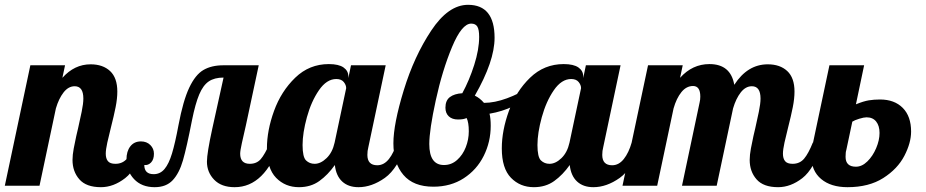

<svg xmlns="http://www.w3.org/2000/svg" viewBox="-58 -771 3842 797"><path d="M271.5 -26.5C290.5 -4.8 320.3 6 361 6C395.7 6 429.2 -6.5 461.5 -31.5C493.8 -56.5 522.3 -105.7 547 -179H505C493 -149 481 -126.8 469 -112.5C457 -98.2 441 -91 421 -91C406.3 -91 396 -94.7 390 -102C384 -109.3 381 -119.7 381 -133C381 -144.3 383.2 -159.8 387.5 -179.5C391.8 -199.2 396.7 -219.3 402 -240C410.7 -274 417.3 -302.8 422 -326.5C426.7 -350.2 429 -371.7 429 -391C429 -429 419 -457.3 399 -476C379 -494.7 352 -504 318 -504C273.3 -504 234.3 -485.3 201 -448L212 -500H68L-38 0H106L174 -321C182 -348.3 192.7 -370.5 206 -387.5C219.3 -404.5 234.7 -413 252 -413C276 -413 288 -396 288 -362C288 -348 285.7 -329.7 281 -307C276.3 -284.3 271.3 -261.3 266 -238C264.7 -233.3 262.2 -222.7 258.5 -206C254.8 -189.3 251.3 -172.2 248 -154.5C244.7 -136.8 243 -121 243 -107C243 -75 252.5 -48.2 271.5 -26.5Z M498.5 -27.5C519.5 -5.2 548 6 584 6C616 6 641 -3.7 659 -23C677 -42.3 691.2 -69.8 701.5 -105.5C711.8 -141.2 724.3 -196.7 739 -272C748.3 -318 758.3 -353.7 769 -379C779.7 -404.3 792.8 -422.3 808.5 -433C824.2 -443.7 844.7 -449 870 -449L823 -236C808.3 -168.7 801 -123.3 801 -100C801 -70.7 811 -45.7 831 -25C851 -4.3 879.3 6 916 6C1000 6 1063 -55.7 1105 -179H1063C1048.3 -145.7 1035.3 -122.7 1024 -110C1012.7 -97.3 997.7 -91 979 -91C952.3 -91 939 -105 939 -133C939 -141 941.3 -155.7 946 -177C950.7 -198.3 956.3 -223.3 963 -252L1016 -500H869C836.3 -500 808.8 -493.5 786.5 -480.5C764.2 -467.5 744.5 -443 727.5 -407C710.5 -371 695.7 -319.3 683 -252C673.7 -202 664.7 -162.7 656 -134C647.3 -105.3 637 -83.8 625 -69.5C613 -55.2 598 -48 580 -48C554 -48 541 -60.7 541 -86C551.7 -84.7 561 -88.2 569 -96.5C577 -104.8 581 -117 581 -133C581 -147 576 -159 566 -169C556 -179 543 -184 527 -184C508.3 -184 493.7 -177.2 483 -163.5C472.3 -149.8 467 -131.7 467 -109C467 -77 477.5 -49.8 498.5 -27.5Z M1088 -33C1113.3 -7 1145 6 1183 6C1215.7 6 1243.8 -2.5 1267.5 -19.5C1291.2 -36.5 1312.7 -58.7 1332 -86C1335.3 -56 1345.5 -33.2 1362.5 -17.5C1379.5 -1.8 1402 6 1430 6C1466.7 6 1503.2 -6.8 1539.5 -32.5C1575.8 -58.2 1606.3 -107 1631 -179H1589C1581 -151 1570.2 -128.3 1556.5 -111C1542.8 -93.7 1526.7 -85 1508 -85C1480.7 -85 1467 -99.3 1467 -128C1467 -139.3 1468.3 -150 1471 -160L1543 -500H1399L1388 -447V-454C1388 -469.3 1381.3 -481.7 1368 -491C1354.7 -500.3 1334.3 -505 1307 -505C1253 -505 1206.5 -486.2 1167.5 -448.5C1128.5 -410.8 1099.2 -364.8 1079.5 -310.5C1059.8 -256.2 1050 -204.3 1050 -155C1050 -99.7 1062.7 -59 1088 -33ZM1297.5 -114.5C1281.2 -98.8 1264.7 -91 1248 -91C1234 -91 1222.2 -95.7 1212.5 -105C1202.8 -114.3 1198 -135.7 1198 -169C1198 -202.3 1204 -240.8 1216 -284.5C1228 -328.2 1244.7 -365.5 1266 -396.5C1287.3 -427.5 1311.3 -443 1338 -443C1352 -443 1362.3 -438.8 1369 -430.5C1375.7 -422.2 1379 -413.7 1379 -405L1331 -179C1325 -151.7 1313.8 -130.2 1297.5 -114.5Z M1616.5 -45C1644.2 -12.3 1685.7 4 1741 4C1789 4 1831 -7.7 1867 -31C1903 -54.3 1930.7 -85.3 1950 -124C1969.3 -162.7 1979 -204.3 1979 -249C1979 -269.7 1977.3 -286.3 1974 -299C2009.3 -305 2041.8 -315.2 2071.5 -329.5C2101.2 -343.8 2125 -360.7 2143 -380L2134 -407C2110 -390.3 2080.8 -375.7 2046.5 -363C2012.2 -350.3 1980.3 -344 1951 -344C1939.7 -357.3 1927 -367.3 1913 -374C1967.7 -469.3 1995 -549.3 1995 -614C1995 -705.3 1958.3 -751 1885 -751C1830.3 -751 1779.3 -715.3 1732 -644C1684.7 -572.7 1646.7 -490.2 1618 -396.5C1589.3 -302.8 1575 -229.3 1575 -176C1575 -121.3 1588.8 -77.7 1616.5 -45ZM1839.5 -107C1823.8 -93 1805.7 -86 1785 -86C1744.3 -86 1724 -115 1724 -173C1724 -211.7 1733 -272.3 1751 -355C1769 -437.7 1791.5 -511.3 1818.5 -576C1845.5 -640.7 1872 -673 1898 -673C1910 -673 1918.5 -668.8 1923.5 -660.5C1928.5 -652.2 1931 -638 1931 -618C1931 -583.3 1924.2 -544.5 1910.5 -501.5C1896.8 -458.5 1880.3 -419.3 1861 -384C1839 -382.7 1821.8 -377.3 1809.5 -368C1797.2 -358.7 1791 -344 1791 -324C1791 -308.7 1795.7 -296.7 1805 -288C1814.3 -279.3 1827 -275 1843 -275C1851.7 -275 1858.7 -275.5 1864 -276.5C1869.3 -277.5 1874.3 -279 1879 -281C1885 -269 1888 -250.7 1888 -226C1888 -203.3 1883.8 -181.3 1875.5 -160C1867.2 -138.7 1855.2 -121 1839.5 -107Z M2063 -33C2088.3 -7 2120 6 2158 6C2190.7 6 2218.8 -2.5 2242.5 -19.5C2266.2 -36.5 2287.7 -58.7 2307 -86C2310.3 -56 2320.5 -33.2 2337.5 -17.5C2354.5 -1.8 2377 6 2405 6C2441.7 6 2478.2 -6.8 2514.5 -32.5C2550.8 -58.2 2581.3 -107 2606 -179H2564C2556 -151 2545.2 -128.3 2531.5 -111C2517.8 -93.7 2501.7 -85 2483 -85C2455.7 -85 2442 -99.3 2442 -128C2442 -139.3 2443.3 -150 2446 -160L2518 -500H2374L2363 -447V-454C2363 -469.3 2356.3 -481.7 2343 -491C2329.7 -500.3 2309.3 -505 2282 -505C2228 -505 2181.5 -486.2 2142.5 -448.5C2103.5 -410.8 2074.2 -364.8 2054.5 -310.5C2034.8 -256.2 2025 -204.3 2025 -155C2025 -99.7 2037.7 -59 2063 -33ZM2272.5 -114.5C2256.2 -98.8 2239.7 -91 2223 -91C2209 -91 2197.2 -95.7 2187.5 -105C2177.8 -114.3 2173 -135.7 2173 -169C2173 -202.3 2179 -240.8 2191 -284.5C2203 -328.2 2219.7 -365.5 2241 -396.5C2262.3 -427.5 2286.3 -443 2313 -443C2327 -443 2337.3 -438.8 2344 -430.5C2350.7 -422.2 2354 -413.7 2354 -405L2306 -179C2300 -151.7 2288.8 -130.2 2272.5 -114.5Z M3082.5 -26.5C3101.5 -4.8 3131.3 6 3172 6C3206.7 6 3240.2 -6.5 3272.5 -31.5C3304.8 -56.5 3333.3 -105.7 3358 -179H3316C3304 -149 3292 -126.8 3280 -112.5C3268 -98.2 3252 -91 3232 -91C3217.3 -91 3207 -94.7 3201 -102C3195 -109.3 3192 -119.7 3192 -133C3192 -144.3 3194.2 -159.8 3198.5 -179.5C3202.8 -199.2 3207.7 -219.3 3213 -240C3221.7 -274 3228.3 -302.8 3233 -326.5C3237.7 -350.2 3240 -371.7 3240 -391C3240 -429 3230 -457.3 3210 -476C3190 -494.7 3163 -504 3129 -504C3073 -504 3026.7 -475.7 2990 -419C2980 -476.3 2945.7 -505 2887 -505C2839.7 -505 2799 -486 2765 -448L2776 -500H2632L2526 0H2670L2738 -321C2746 -349 2756.8 -371.5 2770.5 -388.5C2784.2 -405.5 2800.3 -414 2819 -414C2839 -414 2849 -399.3 2849 -370C2849 -361.3 2848 -353 2846 -345L2773 0H2917L2985 -321C2993 -348.3 3003.7 -370.5 3017 -387.5C3030.3 -404.5 3045.7 -413 3063 -413C3087 -413 3099 -396 3099 -362C3099 -348 3096.7 -329.7 3092 -307C3087.3 -284.3 3082.3 -261.3 3077 -238C3075.7 -233.3 3073.2 -222.7 3069.5 -206C3065.8 -189.3 3062.3 -172.2 3059 -154.5C3055.7 -136.8 3054 -121 3054 -107C3054 -75 3063.5 -48.2 3082.5 -26.5Z M3350.5 -28C3377.5 -5.3 3414 6 3460 6C3519.3 6 3568.8 -6.7 3608.5 -32C3648.2 -57.3 3677.3 -88 3696 -124C3714.7 -160 3724 -193.7 3724 -225C3724 -267 3712.5 -299.7 3689.5 -323C3666.5 -346.3 3635 -358 3595 -358C3578.3 -358 3562.8 -356.8 3548.5 -354.5C3534.2 -352.2 3516.3 -346.7 3495 -338L3529 -500H3385L3317 -179C3312.3 -161 3310 -142 3310 -122C3310 -82 3323.5 -50.7 3350.5 -28ZM3542.5 -101C3527.5 -86.3 3511.7 -79 3495 -79C3466.3 -79 3452 -92.7 3452 -120C3452 -133.3 3453 -142.7 3455 -148L3480 -266C3486 -270 3495.5 -274 3508.5 -278C3521.5 -282 3531.7 -284 3539 -284C3556.3 -284 3569.7 -278.2 3579 -266.5C3588.3 -254.8 3593 -239 3593 -219C3593 -199 3588.3 -178 3579 -156C3569.7 -134 3557.5 -115.7 3542.5 -101Z"/></svg>

Font: DonutKreme
Style: Regular
Weight: 400
Designer: Impallari Type
Foundry: Impallari Type
Version: Version 2.100